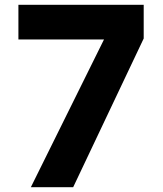

<svg xmlns="http://www.w3.org/2000/svg" viewBox="-20 -783 680 803"><path d="M286 0H109L415 -618H57V-763H581V-622Z"/></svg>

Font: Open Sauce One ExtraBold
Style: Regular
Weight: 800
Designer: Alfredo Marco Pradil
Foundry: Creative Sauce Fz LLC
Version: Version 1.477